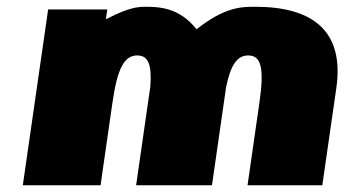

<svg xmlns="http://www.w3.org/2000/svg" viewBox="-20 -548 1021 568"><path d="M277.5 0 312.6 -244C327.2 -345 347.1 -384 386.1 -384C418.4 -384 429.9 -357.2 424.6 -290.6C424.4 -289.4 424.2 -288.2 424 -287L382.7 0H607.1L648.4 -287C648.6 -288.2 648.8 -289.4 648.9 -290.6C662.8 -357.2 682 -384 714.3 -384C753.4 -384 762 -345 747.4 -244L712.3 0H933.5L974.9 -287C999.7 -459 902.1 -528 735.1 -528C692.3 -528 644.3 -526.7 561.4 -461.4C509.8 -526.7 449.7 -528 406.8 -528C372.7 -528 338.5 -514 293.2 -491L297.4 -520H122.4L47.5 0Z"/></svg>

Font: Blink
Style: WideObl
Weight: 400
Designer: Mew Too
Foundry: Cannot Into Space Fonts
Version: Version 001.000